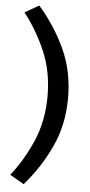

<svg xmlns="http://www.w3.org/2000/svg" viewBox="-66 -848 517 1102"><g transform="rotate(5 192.5 -297.5)"><path d="M325.2 -296.9Q325.2 -452.1 265.6 -580.1Q206.1 -707 114.3 -811.5Q86.9 -795.9 33.2 -764.6Q106.4 -671.9 157.2 -554.7Q207 -438.5 207 -296.9Q207 -156.2 157.2 -39.1Q106.4 78.1 33.2 170.9Q59.6 186.5 114.3 217.8Q206.1 113.3 265.6 -14.6Q325.2 -141.6 325.2 -296.9Z"/></g></svg>

Font: DaxlinePro-Medium
Style: Medium
Weight: 400
Designer: Hans Reichel
Version: Version 7.502; 2006